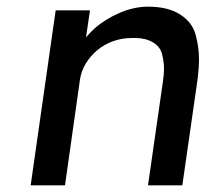

<svg xmlns="http://www.w3.org/2000/svg" viewBox="-20 -556 635 576"><path d="M72 0 147 -525H250L238 -444Q249 -457 263 -470Q296 -499 339 -517.5Q382 -536 424 -536Q484 -536 520.5 -512.5Q557 -489 567 -451.5Q577 -414 577 -379Q577 -352 573 -320L527 0H424L469 -313Q472 -333 472 -350Q472 -371 466 -394Q460 -417 438 -429.5Q416 -442 385 -442Q381 -442 376 -442Q346 -442 319.5 -432.5Q293 -423 272.5 -406Q252 -389 238 -366.5Q224 -344 220 -318L175 0Z"/></svg>

Font: Lexend
Style: Italic
Weight: 400
Italic angle: -8.13011°
Designer: Bonnie Shaver-Troup, Thomas Jockin
Foundry: Lexend
Version: Version 1.007